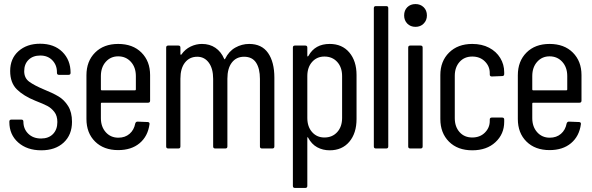

<svg xmlns="http://www.w3.org/2000/svg" viewBox="-20 -730 2913 944"><path d="M26 -130V-132Q26 -142 36 -142H85Q95 -142 95 -132Q95 -96 119 -72.5Q143 -49 182 -49Q219 -49 240.5 -71Q262 -93 262 -130Q262 -161 247 -180Q232 -199 213 -209Q194 -219 153 -235Q96 -258 63 -290.5Q30 -323 30 -381Q30 -442 71 -478.5Q112 -515 177 -515Q246 -515 286.5 -475Q327 -435 327 -372Q327 -362 317 -362H270Q260 -362 260 -372V-375Q260 -410 237.5 -433.5Q215 -457 178 -457Q142 -457 120.5 -436Q99 -415 99 -380Q99 -346 124 -328Q149 -310 194 -291Q239 -273 267.5 -256Q296 -239 315 -208.5Q334 -178 334 -131Q334 -67 293 -29Q252 9 183 9Q113 9 69.5 -29.5Q26 -68 26 -130Z M405 -145V-360Q405 -429 447.5 -471.5Q490 -514 561 -514Q633 -514 675.5 -471.5Q718 -429 718 -361V-235Q718 -225 708 -225H480Q476 -225 476 -221V-149Q476 -107 500 -80Q524 -53 562 -53Q595 -53 617 -72Q639 -91 645 -123Q648 -132 656 -132L706 -130Q711 -130 713.5 -127Q716 -124 715 -119Q707 -60 666.5 -26Q626 8 561 8Q490 8 447.5 -34Q405 -76 405 -145ZM480 -286H644Q648 -286 648 -290V-356Q648 -399 623.5 -426Q599 -453 561 -453Q524 -453 500 -426Q476 -399 476 -356V-290Q476 -286 480 -286Z M797 -10V-496Q797 -506 807 -506H857Q867 -506 867 -496V-464Q867 -462 868.5 -461Q870 -460 872 -462Q890 -488 917 -501Q944 -514 973 -514Q1011 -514 1039 -495Q1067 -476 1082 -441Q1084 -436 1087 -441Q1105 -478 1137 -496Q1169 -514 1205 -514Q1267 -514 1298 -469.5Q1329 -425 1329 -348V-10Q1329 0 1319 0H1268Q1258 0 1258 -10V-342Q1258 -393 1239 -422Q1220 -451 1180 -451Q1142 -451 1120 -422.5Q1098 -394 1098 -343V-10Q1098 0 1088 0H1038Q1028 0 1028 -10V-342Q1028 -393 1006.5 -422Q985 -451 950 -451Q912 -451 889.5 -422.5Q867 -394 867 -343V-10Q867 0 857 0H807Q797 0 797 -10Z M1733 -361V-145Q1733 -75 1697.5 -33Q1662 9 1601 9Q1567 9 1539.5 -6Q1512 -21 1495 -53Q1494 -56 1492.5 -55.5Q1491 -55 1491 -52V184Q1491 194 1481 194H1430Q1420 194 1420 184V-496Q1420 -506 1430 -506H1481Q1491 -506 1491 -496V-455Q1491 -452 1493 -452.5Q1495 -453 1497 -456Q1529 -514 1601 -514Q1662 -514 1697.5 -472Q1733 -430 1733 -361ZM1491 -356V-150Q1491 -107 1514.5 -80.5Q1538 -54 1575 -54Q1614 -54 1638 -80.5Q1662 -107 1662 -150V-356Q1662 -399 1638 -425.5Q1614 -452 1575 -452Q1538 -452 1514.5 -425.5Q1491 -399 1491 -356Z M1818 -10V-690Q1818 -700 1828 -700H1879Q1889 -700 1889 -690V-10Q1889 0 1879 0H1828Q1818 0 1818 -10Z M1987 -10V-496Q1987 -506 1997 -506H2048Q2058 -506 2058 -496V-10Q2058 0 2048 0H1997Q1987 0 1987 -10ZM1967 -654Q1967 -679 1982.5 -694.5Q1998 -710 2023 -710Q2047 -710 2063 -694.5Q2079 -679 2079 -654Q2079 -630 2063 -614Q2047 -598 2023 -598Q1998 -598 1982.5 -614Q1967 -630 1967 -654Z M2145 -145V-361Q2145 -429 2188 -471.5Q2231 -514 2302 -514Q2349 -514 2384.5 -495.5Q2420 -477 2439.5 -445Q2459 -413 2459 -375V-366Q2459 -356 2449 -356L2398 -354Q2388 -354 2388 -364V-371Q2388 -404 2364 -428Q2340 -452 2302 -452Q2263 -452 2239.5 -425.5Q2216 -399 2216 -357V-149Q2216 -107 2239.5 -80.5Q2263 -54 2302 -54Q2340 -54 2364 -78Q2388 -102 2388 -135V-142Q2388 -152 2398 -152H2449Q2459 -152 2459 -142V-131Q2459 -71 2416 -31Q2373 9 2302 9Q2230 9 2187.5 -33.5Q2145 -76 2145 -145Z M2526 -145V-360Q2526 -429 2568.5 -471.5Q2611 -514 2682 -514Q2754 -514 2796.5 -471.5Q2839 -429 2839 -361V-235Q2839 -225 2829 -225H2601Q2597 -225 2597 -221V-149Q2597 -107 2621 -80Q2645 -53 2683 -53Q2716 -53 2738 -72Q2760 -91 2766 -123Q2769 -132 2777 -132L2827 -130Q2832 -130 2834.5 -127Q2837 -124 2836 -119Q2828 -60 2787.5 -26Q2747 8 2682 8Q2611 8 2568.5 -34Q2526 -76 2526 -145ZM2601 -286H2765Q2769 -286 2769 -290V-356Q2769 -399 2744.5 -426Q2720 -453 2682 -453Q2645 -453 2621 -426Q2597 -399 2597 -356V-290Q2597 -286 2601 -286Z"/></svg>

Font: Barlow Condensed
Style: Regular
Weight: 400
Width: 3
Designer: Jeremy Tribby
Foundry: Tribby Type
Version: Version 1.500